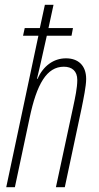

<svg xmlns="http://www.w3.org/2000/svg" viewBox="-20 -780 413 800"><path d="M6 0H42L103 -287C133 -431 175 -502 246 -502C280 -502 302 -484 302 -447C302 -413 293 -373 285 -335L213 0H250L320 -329C328 -369 339 -421 339 -451C339 -508 305 -537 255 -537C203 -537 160 -505 136 -451H134C142 -483 153 -532 175 -631H278L284 -663H182L203 -760H167L146 -663H83L76 -631H140Z"/></svg>

Font: Noto Sans ExtraCondensed ExtraLight
Style: Italic
Weight: 200
Width: 2
Italic angle: -12°
Designer: Monotype Design Team
Foundry: Monotype Imaging Inc.
Version: Version 2.013